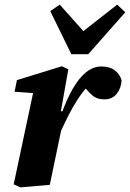

<svg xmlns="http://www.w3.org/2000/svg" viewBox="-20 -798 561 829"><path d="M229 -201 219 -305H245Q267 -367 293.5 -413.5Q320 -460 351 -485.5Q382 -511 418 -511Q454 -511 476 -494Q498 -477 505 -451Q503 -417 484 -393Q465 -369 431 -369Q401 -369 383.5 -382.5Q366 -396 347 -420L332 -438L384 -426L357 -423Q335 -399 315 -368.5Q295 -338 274.5 -297.5Q254 -257 229 -201ZM39 -2 129 -425 178 -392 43 -402 53 -452 247 -512 275 -499 243 -318 260 -316 244 -235Q231 -173 219 -115Q207 -57 195 0L68 11ZM238 -778 370 -630H297L486 -778L521 -745L361 -564H288L197 -750Z"/></svg>

Font: Source Serif 4
Style: Bold Italic
Weight: 700
Italic angle: -12°
Designer: Frank Grießhammer
Foundry: Adobe Systems Incorporated
Version: Version 4.004;hotconv 1.0.116;makeotfexe 2.5.65601